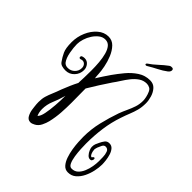

<svg xmlns="http://www.w3.org/2000/svg" viewBox="-259 -999 1228 1228"><g transform="rotate(45 355.0 -385.0)"><path d="M573 88Q548 88 531.5 69.5Q515 51 505 22Q495 -7 490 -38.5Q485 -70 483.5 -98Q482 -126 482 -141Q482 -212 498 -279Q514 -346 536 -409Q547 -438 559.5 -464.5Q572 -491 581 -518Q590 -545 590 -577Q590 -589 586 -607.5Q582 -626 574.5 -642.5Q567 -659 556 -664Q543 -671 529 -671Q500 -671 476.5 -655Q453 -639 434 -615Q415 -591 399 -565.5Q383 -540 368 -520Q344 -485 320.5 -447.5Q297 -410 274 -372V-357Q274 -329 274.5 -301.5Q275 -274 275 -245Q275 -199 272 -153Q269 -107 258 -60Q253 -39 241 -14.5Q229 10 206 22Q190 31 177 31Q154 31 142.5 9.5Q131 -12 128 -34L125 -57Q122 -80 122 -98Q122 -129 129 -152Q136 -175 146.5 -199.5Q157 -224 169 -258Q180 -286 191.5 -312.5Q203 -339 217 -366H216Q217 -385 218 -415.5Q219 -446 219 -480Q219 -516 216 -551.5Q213 -587 205 -617Q197 -647 182 -665Q167 -683 142 -683Q119 -683 99.5 -668Q80 -653 65 -630Q50 -607 42 -581Q34 -555 34 -534Q34 -503 41.5 -462.5Q49 -422 66 -399Q78 -384 100 -384Q127 -384 146 -402.5Q165 -421 165 -448Q165 -464 156 -474.5Q147 -485 133 -485Q128 -485 120 -482Q118 -481 115 -481Q106 -481 106 -491Q106 -498 112 -501Q123 -505 133 -505Q156 -505 170 -487.5Q184 -470 184 -448Q184 -413 160 -387.5Q136 -362 101 -362Q83 -362 68 -366.5Q53 -371 45 -383Q27 -408 14 -436Q1 -464 1 -518Q1 -567 20 -611Q39 -655 71.5 -683Q104 -711 143 -711Q177 -711 200 -687Q223 -663 237.5 -628Q252 -593 259 -557Q266 -521 267 -497Q267 -488 268 -479Q269 -470 270 -460Q284 -483 299 -505Q314 -527 328 -548Q352 -582 381 -617Q410 -652 447 -676.5Q484 -701 529 -701Q560 -701 578.5 -680.5Q597 -660 605.5 -631.5Q614 -603 614 -578Q614 -542 606.5 -514Q599 -486 588 -459Q577 -432 566 -399Q544 -335 534.5 -266.5Q525 -198 525 -125Q525 -106 526.5 -76.5Q528 -47 532.5 -17Q537 13 546.5 33.5Q556 54 573 54Q599 54 616 38Q633 22 643.5 -3Q654 -28 658.5 -55Q663 -82 663 -103Q663 -117 662.5 -140Q662 -163 655 -181.5Q648 -200 628 -200Q614 -200 606 -184Q598 -168 594 -157Q592 -152 591 -146.5Q590 -141 589 -136Q589 -130 591.5 -118.5Q594 -107 599.5 -97.5Q605 -88 613 -88L618 -95Q622 -99 626 -99Q632 -99 632 -89Q632 -83 627.5 -76.5Q623 -70 613 -71Q601 -71 590 -83Q579 -95 572.5 -110.5Q566 -126 566 -136Q566 -153 570.5 -164Q575 -175 582 -189Q589 -204 599.5 -218Q610 -232 630 -232Q650 -232 662.5 -217.5Q675 -203 681.5 -181.5Q688 -160 690.5 -138.5Q693 -117 693 -103Q693 -76 686 -43Q679 -10 664.5 19.5Q650 49 627.5 68.5Q605 88 573 88ZM180 -31H181Q195 -44 202 -79Q209 -114 212.5 -159.5Q216 -205 216 -248L214 -241Q203 -201 186.5 -162Q170 -123 170 -82Q170 -55 180 -31ZM443 -749Q435 -749 435 -755Q435 -760 441 -764Q468 -782 496 -808Q524 -834 550 -853Q557 -858 563.5 -858Q570 -858 573 -858Q583 -856 583 -845Q583 -832 569 -821Q544 -802 512.5 -786Q481 -770 453 -753Q448 -749 443 -749Z"/></g></svg>

Font: Ruge Boogie
Style: Regular
Weight: 400
Designer: Robert E. Leuschke
Foundry: Robert E. Leuschke
Version: Version 1.010; ttfautohint (v1.8.3)